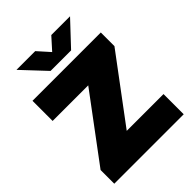

<svg xmlns="http://www.w3.org/2000/svg" viewBox="-263 -1086 1220 1220"><g transform="rotate(-45 347.5 -475.5)"><path d="M35.5 0V-123L360.5 -559H40.5V-740H654.5V-617.5L329 -181.5H659.5V0ZM256 -793 107.5 -951H276L348 -870.5L420.5 -951H589L440.5 -793Z"/></g></svg>

Font: Encode Sans SmExp Black
Style: Regular
Weight: 900
Width: 6
Designer: Multiple Designers
Foundry: Impallari Type
Version: Version 3.002; ttfautohint (v1.8.3) -l 8 -r 50 -G 200 -x 14 